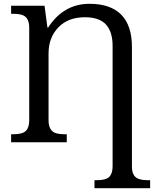

<svg xmlns="http://www.w3.org/2000/svg" viewBox="-20 -744 820 1004"><path d="M228 -600.1H231.9Q270.5 -660.6 325 -692.4Q379.4 -724.1 448.2 -724.1Q557.6 -724.1 613.8 -667.5Q669.9 -610.8 669.9 -498V129.9Q669.9 164.1 688 181.2Q706.1 198.2 752 198.2H765.1V240.2H474.1V198.2H486.8Q534.2 198.2 551.5 180.7Q568.8 163.1 568.8 126V-503.9Q568.8 -578.1 533.9 -616Q499 -653.8 423.8 -653.8Q335.9 -653.8 284.9 -600.6Q233.9 -547.4 233.9 -464.8V-113.8Q233.9 -78.1 251.2 -60.1Q268.6 -42 315.9 -42H329.1V0H38.1V-42H50.8Q97.7 -42 115.2 -59.6Q132.8 -77.1 132.8 -113.8V-600.1Q132.8 -636.7 115.2 -654.3Q97.7 -671.9 50.8 -671.9H38.1V-713.9H212.9Z"/></svg>

Font: Noto Serif
Style: Regular
Weight: 400
Designer: Monotype Design team
Foundry: Monotype Imaging Inc.
Version: Version 1.02